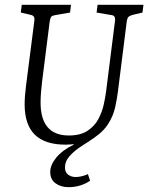

<svg xmlns="http://www.w3.org/2000/svg" viewBox="-20 -588 614 795"><path d="M264 187Q232 187 210 171Q188 155 188 124Q188 95 213 64.5Q238 34 285 11V0L294 8Q284 9 273.5 10Q263 11 252 11Q166 11 124 -30.5Q82 -72 82 -156Q82 -172 83.5 -192Q85 -212 88 -235L122 -500Q124 -513 120 -519Q116 -525 105 -527L66 -536L70 -568H274L270 -536L212 -526Q198 -524 193 -519.5Q188 -515 185 -493L154 -248Q152 -230 150 -207Q148 -184 148 -164Q148 -95 177.5 -61Q207 -27 265 -27Q313 -27 342.5 -46.5Q372 -66 387.5 -95.5Q403 -125 409.5 -155Q416 -185 419 -207L456 -500Q458 -513 454 -519Q450 -525 439 -526L380 -536L384 -568H574L570 -536L532 -527Q516 -523 511 -517Q506 -511 504 -493L468 -207Q465 -182 457 -144.5Q449 -107 426 -72Q412 -51 391.5 -34Q371 -17 341 2Q326 11 304.5 26Q283 41 266 61Q249 81 249 105Q249 126 262.5 135.5Q276 145 293 145Q304 145 317.5 142Q331 139 344 133L353 160Q337 172 313.5 179.5Q290 187 264 187Z"/></svg>

Font: Rasa Light
Style: Italic
Weight: 300
Italic angle: -7.10001°
Designer: Anna Giedrys (Yrsa+Rasa design), David Brezina (Yrsa art-direction, Rasa art-direction, design)
Foundry: Rosetta Type Foundry
Version: Version 2.004